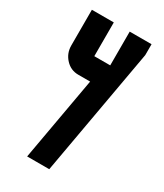

<svg xmlns="http://www.w3.org/2000/svg" viewBox="-177 -766 714 837"><g transform="rotate(30 180.0 -347.5)"><path d="M179.7 -419.9H120.1Q82.5 -419.9 56.6 -447.3Q29.8 -475.6 29.8 -515.1V-694.8H140.1V-524.9H220.2V-694.8H330.1V-640.1L216.3 0H105Z"/></g></svg>

Font: Horta
Style: Regular
Weight: 600
Width: 3
Version: Version 0.11